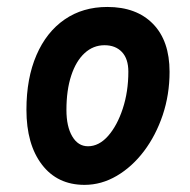

<svg xmlns="http://www.w3.org/2000/svg" viewBox="-20 -526 546 552"><path d="M223 5.5Q145 5.5 100.5 -52.8Q56 -111 56 -210.5Q56 -301 84.8 -367.5Q113.5 -434 165.8 -470Q218 -506 288.5 -506Q372.5 -506 420 -457.2Q467.5 -408.5 467.5 -319.5Q467.5 -254 447.8 -195.2Q428 -136.5 394 -91.5Q360 -46.5 315.8 -20.5Q271.5 5.5 223 5.5ZM233 -105.5Q264.5 -105.5 290.8 -135.2Q317 -165 333 -213.8Q349 -262.5 349 -320Q349 -357 330.5 -376.5Q312 -396 280.5 -396Q248 -396 223.2 -373.2Q198.5 -350.5 184.8 -308.8Q171 -267 171 -210Q171 -162 187.8 -133.8Q204.5 -105.5 233 -105.5Z"/></svg>

Font: Edu AU VIC WA NT Hand SemiBold
Style: Regular
Weight: 600
Version: Version 1.001